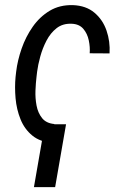

<svg xmlns="http://www.w3.org/2000/svg" viewBox="-20 -559 498 765"><path d="M196.3 -64.9 189.9 10.3Q140.1 6.8 108.9 -18.8Q77.6 -44.4 61.8 -83.7Q45.9 -123 42 -167.5Q38.1 -211.9 42 -252.4L44.4 -273.4Q49.8 -318.4 66.2 -365.5Q82.5 -412.6 110.4 -452.4Q138.2 -492.2 178 -516.1Q217.8 -540 270.5 -538.6Q322.8 -536.6 356.2 -508.5Q389.6 -480.5 404.5 -437Q419.4 -393.6 416.5 -346.2L337.4 -346.7Q339.4 -371.1 333.7 -398.2Q328.1 -425.3 311.8 -444.3Q295.4 -463.4 265.1 -464.4Q230 -465.8 205.6 -446.8Q181.2 -427.7 165.3 -397.2Q149.4 -366.7 140.4 -333.5Q131.3 -300.3 127.9 -273.4L125.5 -252.9Q122.6 -229 121.3 -198.2Q120.1 -167.5 125.7 -138.2Q131.3 -108.9 147.7 -88.4Q164.1 -67.9 196.3 -64.9ZM243.2 -64 199.7 186.5H115.2L158.7 -64Z"/></svg>

Font: Roboto Condensed
Style: Italic
Weight: 400
Italic angle: -12°
Designer: Christian Robertson
Foundry: Google
Version: Version 3.0